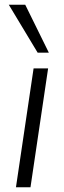

<svg xmlns="http://www.w3.org/2000/svg" viewBox="-20 -786 269 806"><path d="M47 0 121 -499H182L108 0ZM138 -565 17 -766H86L185 -565Z"/></svg>

Font: Nunitoga
Style: Light Italic
Weight: 300
Italic angle: -9°
Designer: Vernon Adams
Foundry: Vernon Adams
Version: Version 1.0